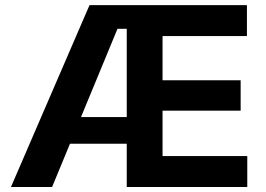

<svg xmlns="http://www.w3.org/2000/svg" viewBox="-20 -748 1063 768"><path d="M23.8 0 338.1 -727.5H967.7V-603.8H630.2V-426.9H942.6V-305.3H630.2V-123.7H969.1V0H487V-632.9H450L188.4 0ZM195.2 -173.1V-279.7H565.5V-173.1Z"/></svg>

Font: Adwaita Sans
Style: Regular
Weight: 400
Designer: Rasmus Andersson
Foundry: rsms
Version: Version 4.001;git-9221beed3